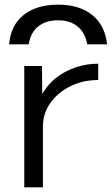

<svg xmlns="http://www.w3.org/2000/svg" viewBox="-20 -803 479 823"><path d="M229 -783Q320 -783 375 -739Q430 -695 439 -613H354Q345 -663 312.5 -689.5Q280 -716 229 -716Q176 -716 143.5 -689.5Q111 -663 103 -613H19Q26 -695 81.5 -739Q137 -783 229 -783ZM84 0V-520H160L161 -403H163Q186 -443 222.5 -471Q259 -499 305 -514.5Q351 -530 401 -530V-460Q335 -460 281 -433Q227 -406 195.5 -361Q164 -316 164 -260V0Z"/></svg>

Font: M PLUS 1
Style: Regular
Weight: 400
Designer: Coji Morishita
Foundry: UNDERFOREST DESIGN
Version: Version 1.001